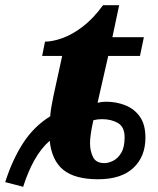

<svg xmlns="http://www.w3.org/2000/svg" viewBox="-29 -679 609 738"><path d="M-9 21Q18 -64 59.5 -128.5Q101 -193 164 -232Q165 -248 168.5 -268.5Q172 -289 176 -308L210 -464H133L144 -519Q173 -519 211 -532.5Q249 -546 289.5 -577Q330 -608 367 -659H429L403 -536H524L509 -464H387L346 -284Q354 -286 362 -287Q370 -288 379 -288Q419 -288 453.5 -274Q488 -260 509 -230Q530 -200 530 -150Q530 -77 483.5 -33.5Q437 10 348 10Q259 10 214.5 -26Q170 -62 162 -138Q128 -108 103 -63Q78 -18 60 39ZM372 -52Q388 -52 406 -61Q424 -70 437 -91.5Q450 -113 450 -151Q450 -191 424.5 -206Q399 -221 363 -221Q355 -221 346.5 -220Q338 -219 330 -217Q323 -186 320 -164.5Q317 -143 317 -129Q317 -99 328.5 -75.5Q340 -52 372 -52Z"/></svg>

Font: Noto Serif ExtraBold
Style: Italic
Weight: 800
Italic angle: -12°
Designer: Monotype Design Team
Foundry: Monotype Imaging Inc.
Version: Version 2.013